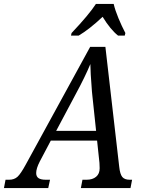

<svg xmlns="http://www.w3.org/2000/svg" viewBox="-70 -951 730 971"><path d="M598 -42 590 0H339L347 -42H368Q398 -42 416 -57Q434 -72 434 -100L433 -127L421 -240H187L131 -134Q113 -99 113 -76Q113 -58 125 -50Q137 -42 162 -42H183L174 0H-50L-42 -42H-24Q2 -42 18.5 -57Q35 -72 61 -120L386 -714H463L533 -107Q537 -70 548.5 -56Q560 -42 586 -42ZM416 -289 397 -468 395 -488Q387 -590 387 -627Q360 -562 314 -477L214 -289ZM292 -784Q380 -877 415 -931H505Q512 -900 529 -859Q546 -818 564 -784L561 -771H527Q488 -802 449 -866Q382 -803 328 -771H289Z"/></svg>

Font: Noto Serif Narrow
Style: Italic
Weight: 400
Width: 4
Italic angle: -12°
Designer: Monotype Design Team
Foundry: Monotype Imaging Inc.
Version: Version 1.001